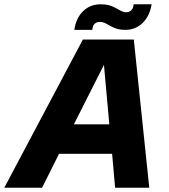

<svg xmlns="http://www.w3.org/2000/svg" viewBox="-93 -874 788 894"><path d="M-73 0 293 -690H530L602 0H443L429 -158H182L103 0ZM251 -295H416L391 -572ZM253 -735Q261 -790 294 -822Q327 -854 375 -854Q408 -854 428.5 -845Q449 -836 464.5 -826.5Q480 -817 495 -817Q508 -817 518 -826Q528 -835 529 -854H613Q604 -799 571 -767Q538 -735 491 -735Q459 -735 438.5 -744.5Q418 -754 403 -763Q388 -772 371 -772Q358 -772 348 -763.5Q338 -755 337 -735Z"/></svg>

Font: Radio Canada Big
Style: Bold Italic
Weight: 700
Italic angle: -12°
Designer: Étienne Aubert Bonn
Foundry: Coppers and Brasses
Version: Version 1.001